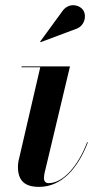

<svg xmlns="http://www.w3.org/2000/svg" viewBox="-20 -719 383 749"><path d="M276 -606C308 -616 320 -654 305 -678.5C291 -700.5 249.5 -710.5 224.5 -677L136.5 -556.5L138.5 -554.5ZM322.5 -163 320 -164.5C284.5 -70.5 225.5 -4.5 169.5 -4.5C156.5 -4.5 151.5 -13.5 151.5 -24.5C151.5 -29.5 152.5 -36.5 153.5 -42.5L253 -460H64V-456.5H137L52 -90C50.5 -84 50 -73 50 -68C50 -13 77.5 10 132.5 10C220.5 10 284 -62.5 322.5 -163Z"/></svg>

Font: Bodoni* 48pt Medium
Style: Italic
Weight: 500
Italic angle: -13°
Version: Version 2.3